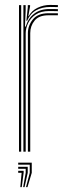

<svg xmlns="http://www.w3.org/2000/svg" viewBox="-20 -621 279 786"><path d="M88 -535.8 93.8 -590.8V-600H103.2V-595.5L96 -555H97.8Q109.5 -577.5 133.8 -589.1Q158 -600.8 185 -600.8Q197.8 -600.8 217 -600.2V-592Q199.8 -592.5 185.5 -592.5Q153 -592.5 128.2 -579Q103.5 -565.5 91 -535.8ZM75.8 0V-600H85V-577.8L82.2 -512.2H85.2Q95 -545.5 119.8 -564.8Q144.5 -584 182.2 -584Q191.2 -584 200.6 -583.9Q210 -583.8 217 -583.5V-575.2Q209.8 -575.5 200.1 -575.6Q190.5 -575.8 181.2 -575.8Q147.5 -575.8 126.4 -561.6Q105.2 -547.5 95.2 -526.4Q85.2 -505.2 85.2 -484.5V0ZM57.8 0V-600H66.8V0ZM94.2 0V-485.2Q94.2 -516.2 114.5 -541.5Q134.8 -566.8 178.5 -566.8H217V-558.5H178.5Q139.2 -558.5 121.5 -536.5Q103.8 -514.5 103.8 -485.5V0ZM86.5 145 101.8 86.5V53.2H54.5V45H110V86.5L92.5 145ZM74.8 145 85.2 86.5V70H54.5V61.8H93.5V86.5L80.5 145ZM63.2 145 68.5 86.5H54.5V78.2H76.8V86.5L69 145Z"/></svg>

Font: Big Shoulders Inline Display Light
Style: Regular
Weight: 300
Designer: Patric King
Foundry: XO Type Co
Version: Version 1.000